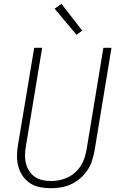

<svg xmlns="http://www.w3.org/2000/svg" viewBox="-20 -988 640 1016"><path d="M250 8Q220 8 191.5 2.5Q163 -3 140 -18Q117 -33 101 -55.5Q85 -78 77.5 -105Q70 -132 70 -161.5Q70 -191 75 -220L161 -735H203L117 -214Q113 -191 112.5 -167.5Q112 -144 117.5 -122.5Q123 -101 135 -82.5Q147 -64 164.5 -52Q182 -40 204.5 -35Q227 -30 250 -30Q272 -30 294.5 -34.5Q317 -39 338 -49Q359 -59 377 -75Q395 -91 407.5 -110.5Q420 -130 427 -152Q434 -174 438 -195L527 -735H570L480 -189Q475 -163 466.5 -136.5Q458 -110 442 -86.5Q426 -63 404 -44Q382 -25 356 -13Q330 -1 303 3.5Q276 8 250 8ZM385 -804 269 -942 305 -968 415 -826Z"/></svg>

Font: Iosevka SS04 XLt Ex Obl
Style: Regular
Weight: 200
Width: 7
Italic angle: -9°
Monospace: yes
Designer: Belleve Invis
Foundry: Belleve Invis
Version: Version 19.0.0; ttfautohint (v1.8.4)